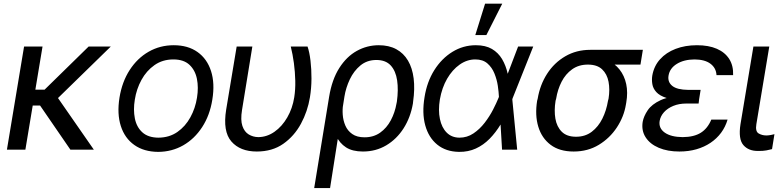

<svg xmlns="http://www.w3.org/2000/svg" viewBox="-20 -792 4130 1016"><path d="M205.1 -545.9 114.3 0H16.6L107.4 -545.9ZM566.4 -545.9 246.1 -233.4H121.1L118.2 -317.4H215.8L449.2 -545.9ZM352.5 0 189.5 -237.3 263.7 -306.6 476.6 0Z M817.4 11.7Q741.7 11.2 690.9 -24.7Q640.1 -60.5 619.4 -125Q598.6 -189.5 612.3 -275.4Q626 -359.4 666.3 -421.6Q706.5 -483.9 766.6 -518.3Q826.7 -552.7 899.4 -552.7Q974.6 -552.7 1025.1 -516.8Q1075.7 -481 1096.7 -416Q1117.7 -351.1 1103.5 -264.6Q1090.3 -181.6 1049.8 -119.4Q1009.3 -57.1 949.5 -22.9Q889.6 11.2 817.4 11.7ZM818.4 -63.5Q876 -64 918.5 -93.5Q960.9 -123 987.3 -171.1Q1013.7 -219.2 1022.5 -275.4Q1031.2 -329.1 1022 -375Q1012.7 -420.9 982.4 -449.2Q952.1 -477.5 897.5 -477.5Q840.3 -477.5 797.6 -447.5Q754.9 -417.5 728.5 -369.1Q702.1 -320.8 693.4 -264.6Q684.6 -211.4 693.6 -165.5Q702.6 -119.6 733.2 -91.8Q763.7 -64 818.4 -63.5Z M1232.4 -545.9H1315.4L1260.7 -210Q1252 -156.7 1262.7 -125.5Q1273.4 -94.2 1296.1 -80.6Q1318.8 -66.9 1346.7 -66.4Q1393.1 -66.9 1432.9 -95Q1472.7 -123 1500.2 -170.7Q1527.8 -218.3 1537.1 -277.3Q1543.5 -317.9 1542.5 -364.5Q1541.5 -411.1 1535.2 -458.3Q1528.8 -505.4 1518.6 -545.9H1607.4Q1617.7 -516.1 1623 -471.2Q1628.4 -426.3 1628.2 -375.5Q1627.9 -324.7 1620.1 -277.3Q1607.9 -202.6 1572.5 -137.2Q1537.1 -71.8 1479 -31Q1420.9 9.8 1338.9 9.8Q1250.5 9.8 1204.3 -43.5Q1158.2 -96.7 1176.8 -211.9Z M1642.6 203.1 1721.7 -280.3Q1736.8 -371.6 1775.4 -432.1Q1814 -492.7 1868.2 -522.7Q1922.4 -552.7 1984.4 -552.7Q2038.1 -552.7 2076.9 -531.7Q2115.7 -510.7 2138.9 -471.4Q2162.1 -432.1 2168.9 -377Q2175.8 -321.8 2166 -253.9L2165 -244.1Q2152.3 -170.4 2115.7 -113Q2079.1 -55.7 2023.9 -22.9Q1968.8 9.8 1900.4 9.8Q1845.2 9.8 1811 -12.2Q1776.9 -34.2 1757.8 -74.7Q1738.8 -115.2 1728.5 -170.9L1795.9 -240.2Q1791.5 -214.8 1793.7 -184.6Q1795.9 -154.3 1807.6 -127.2Q1819.3 -100.1 1844 -82.8Q1868.7 -65.4 1909.2 -65.4Q1957 -65.4 1991.7 -90.1Q2026.4 -114.7 2048.1 -155.5Q2069.8 -196.3 2078.1 -244.1L2080.1 -253.9Q2088.9 -316.9 2081.5 -366.7Q2074.2 -416.5 2047.6 -445.6Q2021 -474.6 1971.7 -474.6Q1922.4 -474.6 1887.2 -445.6Q1852.1 -416.5 1831.1 -372.1Q1810.1 -327.6 1802.7 -281.2L1726.6 203.1Z M2409.2 11.7Q2339.8 10.7 2293.9 -26.6Q2248 -64 2230.2 -128.9Q2212.4 -193.8 2226.6 -278.3Q2239.3 -358.9 2278.1 -420.7Q2316.9 -482.4 2374 -517.6Q2431.2 -552.7 2498 -552.7Q2549.3 -552.7 2583 -533Q2616.7 -513.2 2637 -479Q2657.2 -444.8 2667 -400.4L2701.2 -403.3L2690.4 -271.5L2716.8 0H2636.7L2620.1 -280.3Q2619.1 -304.7 2614.3 -337.9Q2609.4 -371.1 2596.4 -403.1Q2583.5 -435.1 2559.3 -456.3Q2535.2 -477.5 2495.1 -477.5Q2451.2 -477.5 2412.4 -450.2Q2373.5 -422.9 2345.9 -375.2Q2318.4 -327.6 2307.6 -265.6Q2298.3 -208 2307.9 -162.4Q2317.4 -116.7 2343.8 -90.3Q2370.1 -64 2411.1 -63.5Q2451.7 -63.5 2485.1 -85.9Q2518.6 -108.4 2544.7 -142.3Q2570.8 -176.3 2589.1 -211.9Q2607.4 -247.6 2618.2 -274.4L2721.7 -545.9H2801.8L2692.4 -271.5L2657.2 -137.7L2629.9 -134.8Q2603.5 -90.8 2570.8 -57.6Q2538.1 -24.4 2498 -6.1Q2458 12.2 2409.2 11.7ZM2495.1 -606.4 2546.9 -772.5H2637.7L2553.7 -606.4Z M2822.3 -258.8 2825.2 -269.5Q2837.4 -342.8 2875 -401.4Q2912.6 -460 2971.2 -494.1Q3029.8 -528.3 3103.5 -528.3Q3118.7 -526.9 3130.1 -517.6Q3141.6 -508.3 3155.8 -496.3Q3169.9 -484.4 3192.4 -474.6Q3232.4 -457 3258.3 -424.3Q3284.2 -391.6 3293.7 -347.2Q3303.2 -302.7 3293.9 -249L3292 -238.3Q3281.7 -174.8 3244.4 -117.9Q3207 -61 3148.7 -25.6Q3090.3 9.8 3015.6 9.8Q2940.9 9.8 2893.8 -25.6Q2846.7 -61 2828.4 -121.8Q2810.1 -182.6 2822.3 -258.8ZM2922.9 -269.5 2919.9 -258.8Q2911.6 -207.5 2918.9 -164.3Q2926.3 -121.1 2952.9 -94.7Q2979.5 -68.4 3028.3 -68.4Q3076.7 -68.4 3111.3 -94.7Q3146 -121.1 3167.5 -164.3Q3189 -207.5 3197.3 -258.8L3200.2 -269.5Q3208 -318.4 3200.2 -359.4Q3192.4 -400.4 3166 -425.3Q3139.6 -450.2 3090.8 -450.2Q3042.5 -450.2 3007.6 -425.3Q2972.7 -400.4 2951.7 -359.4Q2930.7 -318.4 2922.9 -269.5ZM3381.8 -528.3 3369.1 -450.2H3090.8L3103.5 -528.3Z M3608.4 -284.2H3681.6L3676.8 -244.1H3611.3Q3573.2 -244.1 3543 -231.7Q3512.7 -219.2 3493.9 -198.5Q3475.1 -177.7 3470.7 -152.3Q3464.4 -113.8 3497.6 -90.3Q3530.8 -66.9 3592.8 -66.4Q3652.3 -66.9 3688.5 -89.6Q3724.6 -112.3 3744.1 -159.2H3830.1Q3818.8 -120.6 3795.9 -89.6Q3772.9 -58.6 3740 -36.4Q3707 -14.2 3665.5 -2.2Q3624 9.8 3575.2 9.8Q3512.2 9.8 3465.8 -10Q3419.4 -29.8 3396.5 -65.4Q3373.5 -101.1 3380.9 -147.5Q3386.2 -176.8 3407.5 -208.5Q3428.7 -240.2 3476.3 -262.2Q3523.9 -284.2 3608.4 -284.2ZM3678.7 -261.7H3605.5Q3543.5 -261.7 3506.8 -273.7Q3470.2 -285.6 3452.9 -304.9Q3435.5 -324.2 3431.9 -347.2Q3428.2 -370.1 3431.6 -391.6Q3440.4 -442.4 3472.7 -478.3Q3504.9 -514.2 3555.2 -533.4Q3605.5 -552.7 3668 -552.7Q3730 -552.7 3773.2 -533.9Q3816.4 -515.1 3838.9 -479.7Q3861.3 -444.3 3859.4 -394.5H3771.5Q3769.5 -432.1 3739.7 -454.6Q3710 -477.1 3655.3 -477.5Q3599.1 -477.1 3561.5 -453.9Q3523.9 -430.7 3517.6 -391.6Q3512.2 -357.9 3537.6 -337.4Q3563 -316.9 3622.1 -316.4H3687.5Z M3966.8 -545.9H4050.8L3982.4 -134.8Q3976.1 -96.7 3994.4 -85.9Q4012.7 -75.2 4035.2 -75.2Q4045.9 -75.2 4058.8 -77.6Q4071.8 -80.1 4078.1 -82L4065.4 -2.9Q4053.2 0.5 4035.2 3.9Q4017.1 7.3 3991.2 6.8Q3940.9 7.3 3913.6 -24.4Q3886.2 -56.2 3898.4 -134.8Z"/></svg>

Font: Inter Tight
Style: Italic
Weight: 400
Italic angle: -9.39999°
Designer: Rasmus Andersson
Foundry: rsms
Version: Version 3.002